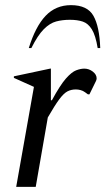

<svg xmlns="http://www.w3.org/2000/svg" viewBox="-20 -727 410 747"><path d="M43 0 112 -389 34 -424V-430L175 -460H178V-337H182Q214 -396 236.5 -421.5Q259 -447 276.5 -453.5Q294 -460 308 -460Q326 -460 341 -448.5Q356 -437 356 -422Q356 -417 353 -411L328 -360H322L311 -368Q303 -374 293.5 -376.5Q284 -379 275 -379Q257 -379 242.5 -371.5Q228 -364 210.5 -340.5Q193 -317 166 -270L119 0ZM92 -540Q118 -624 157.5 -665.5Q197 -707 256 -707Q320 -707 343.5 -665.5Q367 -624 370 -540H360Q352 -589 337.5 -612.5Q323 -636 302 -643Q281 -650 252 -650Q223 -650 198.5 -643.5Q174 -637 150.5 -613.5Q127 -590 102 -540Z"/></svg>

Font: Spectral
Style: Italic
Weight: 400
Italic angle: -10°
Designer: Jean-Baptiste Levee
Foundry: Production Type
Version: Version 2.001